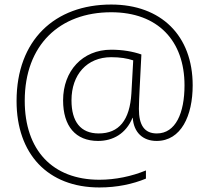

<svg xmlns="http://www.w3.org/2000/svg" viewBox="-20 -728 922 846"><path d="M829 -352C829 -571 690 -708 470 -708C221 -708 53 -551 53 -283C53 -49 191 98 418 98C496 98 565 83 623 59V23C560 49 488 64 418 64C211 64 89 -67 89 -284C89 -530 243 -674 470 -674C676 -674 793 -548 793 -352C793 -230 754 -140 671 -140C616 -140 592 -177 592 -248C592 -276 594 -307 595 -331L603 -488C566 -501 520 -509 470 -509C343 -509 258 -415 258 -286C258 -172 313 -107 412 -107C478 -107 535 -139 564 -209H565C569 -145 609 -107 670 -107C778 -107 829 -218 829 -352ZM295 -286C295 -399 363 -476 470 -476C509 -476 540 -471 567 -462L559 -317C552 -198 504 -140 415 -140C335 -140 295 -192 295 -286Z"/></svg>

Font: Noto Sans Thai Looped ExtraLight
Style: Regular
Weight: 200
Designer: Sasikarn Vongin, Ben Mitchell
Foundry: The Fontpad Ltd
Version: Version 1.001